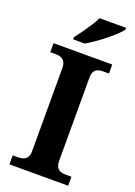

<svg xmlns="http://www.w3.org/2000/svg" viewBox="-173 -997 747 1063"><g transform="rotate(20 200.5 -465.5)"><path d="M28 0V-53H64Q79 -53 92 -58.5Q105 -64 113 -76.5Q121 -89 121 -111V-600Q121 -624 113 -637Q105 -650 92 -655.5Q79 -661 64 -661H28V-714H374V-661H336Q320 -661 307 -655.5Q294 -650 287 -637Q280 -624 280 -599V-112Q280 -91 287.5 -77.5Q295 -64 308 -58.5Q321 -53 336 -53H374V0ZM123 -784Q138 -803 156.5 -829Q175 -855 192.5 -882Q210 -909 220 -931H377V-921Q368 -908 347 -888Q326 -868 298.5 -846Q271 -824 243 -804.5Q215 -785 191 -771H123Z"/></g></svg>

Font: Noto Serif Myanmar
Style: Regular
Weight: 400
Designer: Ben Mitchell and the Monotype Design Team
Foundry: Monotype Imaging Inc.
Version: Version 2.106